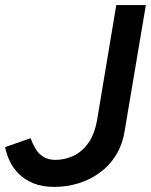

<svg xmlns="http://www.w3.org/2000/svg" viewBox="-32 -720 592 753"><path d="M181 13Q134 13 99.5 -1Q65 -15 41.5 -38.5Q18 -62 5.5 -89.5Q-7 -117 -12 -143L88 -178Q95 -158 106.5 -138Q118 -118 137.5 -105.5Q157 -93 185 -93Q222 -93 255.5 -108.5Q289 -124 314 -158.5Q339 -193 349 -251L424 -700H540L457 -207Q448 -152 422.5 -111Q397 -70 359 -42.5Q321 -15 275.5 -1Q230 13 181 13Z"/></svg>

Font: Figtree Light SemiBold
Style: Italic
Weight: 600
Italic angle: -9.5°
Version: Version 2.001;gftools[0.9.30]